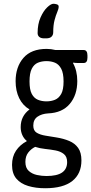

<svg xmlns="http://www.w3.org/2000/svg" viewBox="-20 -789 485 1021"><path d="M220 212Q170 212 130 200Q90 188 67 161Q44 134 44 88Q44 44 65 12.5Q86 -19 122 -38V-40Q107 -52 98.5 -71Q90 -90 90 -113Q90 -143 102 -166.5Q114 -190 137 -207Q101 -228 82 -267Q63 -306 63 -357Q63 -433 104.5 -481Q146 -529 228 -529Q252 -529 275 -523H425Q445 -523 445 -494V-482Q445 -454 425 -454Q406 -454 393.5 -454Q381 -454 370 -456L368 -454Q391 -413 391 -358Q391 -284 351 -236.5Q311 -189 236 -186Q202 -184 179.5 -168.5Q157 -153 157 -121Q157 -94 175.5 -83Q194 -72 222.5 -67.5Q251 -63 281 -58Q318 -52 348 -39.5Q378 -27 395.5 -2.5Q413 22 413 64Q413 135 364.5 173.5Q316 212 220 212ZM227 147Q283 147 310 128.5Q337 110 337 73Q337 44 319.5 30Q302 16 275.5 11Q249 6 220 3Q191 0 167 -8Q145 3 130 22.5Q115 42 115 72Q115 104 133 120Q151 136 176.5 141.5Q202 147 227 147ZM227 -250Q252 -250 272.5 -258.5Q293 -267 305.5 -289.5Q318 -312 318 -356Q318 -400 305.5 -423.5Q293 -447 272.5 -455.5Q252 -464 227 -464Q202 -464 181.5 -455.5Q161 -447 149 -423.5Q137 -400 137 -356Q137 -312 149 -289.5Q161 -267 181.5 -258.5Q202 -250 227 -250ZM264 -769Q272 -769 282 -766Q292 -763 292 -754Q292 -742 284.5 -725Q277 -708 270 -681.5Q263 -655 263 -617Q263 -603 254 -594Q245 -585 225 -585H215Q198 -585 189 -592.5Q180 -600 180 -613Q180 -661 195.5 -696Q211 -731 231 -750Q251 -769 264 -769Z"/></svg>

Font: Asap Condensed VF Beta
Style: Regular
Weight: 400
Designer: Pablo Cosgaya
Foundry: Omnibus-Type
Version: Version 1.008